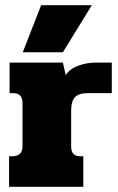

<svg xmlns="http://www.w3.org/2000/svg" viewBox="-20 -722 457 742"><path d="M139 -702H335L223 -520H68ZM15 -118H26Q67 -118 67 -156V-324Q67 -342 58.5 -352Q50 -362 29 -362H17V-480H223L234 -432Q251 -457 283.5 -468.5Q316 -480 347 -480H412V-362H318Q284 -362 269.5 -346Q255 -330 255 -296V-156Q255 -137 263.5 -127.5Q272 -118 292 -118H302V0H15Z"/></svg>

Font: Pridi
Style: Bold
Weight: 700
Designer: Katatrad Team
Foundry: CadsonDemak
Version: Version 1.001